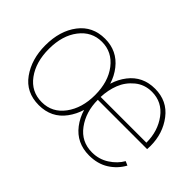

<svg xmlns="http://www.w3.org/2000/svg" viewBox="-80 -779 1070 1070"><g transform="rotate(45 455.0 -244.5)"><path d="M84 -244.1Q84 -140.6 133.3 -73.2Q182.6 -5.9 265.6 -5.9Q347.7 -5.9 397.9 -73.7Q448.2 -141.6 448.2 -244.1Q448.2 -348.6 397 -415Q345.7 -481.4 265.6 -481.4Q185.5 -481.4 134.8 -415.5Q84 -349.6 84 -244.1ZM55.7 -244.1Q55.7 -358.4 111.8 -432.1Q168 -505.9 265.6 -505.9Q361.3 -505.9 419.4 -432.1Q477.5 -358.4 477.5 -244.1Q477.5 -134.8 421.4 -58.6Q365.2 17.6 265.6 17.6Q165 17.6 110.4 -58.6Q55.7 -134.8 55.7 -244.1ZM449.2 -247.1Q449.2 -359.4 505.9 -432.6Q562.5 -505.9 659.2 -505.9Q755.9 -505.9 811.5 -433.1Q867.2 -360.4 867.2 -261.7Q867.2 -257.8 866.7 -249.5Q866.2 -241.2 866.2 -236.3H477.5Q477.5 -141.6 527.3 -73.7Q577.1 -5.9 662.1 -5.9Q716.8 -5.9 761.2 -34.7Q805.7 -63.5 829.1 -104.5L853.5 -93.8Q826.2 -43.9 777.8 -13.2Q729.5 17.6 662.1 17.6Q563.5 17.6 506.3 -57.1Q449.2 -131.8 449.2 -247.1ZM477.5 -258.8H837.9Q837.9 -349.6 789.1 -415.5Q740.2 -481.4 659.2 -481.4Q601.6 -481.4 559.6 -446.8Q517.6 -412.1 498.5 -363.3Q479.5 -314.5 477.5 -258.8Z"/></g></svg>

Font: Gothic A1 Thin
Style: Regular
Weight: 250
Designer: HanYang I&C Co.,Ltd.
Foundry: HanYang I&C Co.,Ltd.
Version: Version 2.50